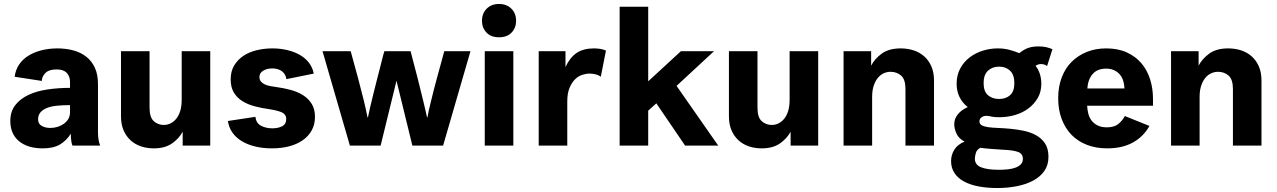

<svg xmlns="http://www.w3.org/2000/svg" viewBox="-20 -734 6440 968"><path d="M346 0Q342 -5 339.5 -22.5Q337 -40 337 -60Q316 -26 283 -6Q250 14 196 14Q119 14 75.5 -22.5Q32 -59 32 -124Q32 -172 57 -204Q82 -236 123.5 -255.5Q165 -275 219.5 -283Q274 -291 333 -291V-322Q333 -349 316.5 -366.5Q300 -384 265 -384Q227 -384 209 -366Q191 -348 191 -326L54 -347Q58 -381 76 -408Q94 -435 123 -453Q152 -471 189.5 -480.5Q227 -490 269 -490Q312 -490 349.5 -480Q387 -470 415 -448Q443 -426 458.5 -392Q474 -358 474 -310V-67Q474 -46 477 -29Q480 -12 485 0ZM234 -89Q253 -89 270.5 -94.5Q288 -100 302 -110Q316 -120 324.5 -134.5Q333 -149 333 -168V-204Q297 -204 267 -201Q237 -198 216 -189.5Q195 -181 183.5 -167Q172 -153 172 -132Q172 -110 190 -99.5Q208 -89 234 -89Z M1040 0H901V-70Q883 -36 847.5 -11Q812 14 755 14Q721 14 691 4Q661 -6 638.5 -26.5Q616 -47 603 -77Q590 -107 590 -148V-476H734V-191Q734 -142 755.5 -123Q777 -104 806 -104Q823 -104 839 -111.5Q855 -119 868 -134.5Q881 -150 888.5 -174Q896 -198 896 -231V-476H1040Z M1288 -346Q1288 -332 1295.5 -323Q1303 -314 1315 -308.5Q1327 -303 1342.5 -300Q1358 -297 1374 -295Q1411 -290 1446 -280.5Q1481 -271 1508 -254Q1535 -237 1551.5 -210.5Q1568 -184 1568 -145Q1568 -107 1552 -77.5Q1536 -48 1507 -27.5Q1478 -7 1438.5 3.5Q1399 14 1351 14Q1307 14 1268.5 5Q1230 -4 1200.5 -21.5Q1171 -39 1152.5 -64.5Q1134 -90 1129 -124L1268 -145Q1271 -113 1296 -100Q1321 -87 1353 -87Q1382 -87 1402.5 -97.5Q1423 -108 1423 -134Q1423 -156 1404 -166Q1385 -176 1335 -184Q1299 -189 1264.5 -198Q1230 -207 1203 -223.5Q1176 -240 1159.5 -266.5Q1143 -293 1143 -334Q1143 -375 1161 -404.5Q1179 -434 1208 -453Q1237 -472 1275 -481Q1313 -490 1353 -490Q1393 -490 1428.5 -481.5Q1464 -473 1492 -457Q1520 -441 1538 -417Q1556 -393 1562 -363L1424 -335Q1420 -361 1401 -375Q1382 -389 1353 -389Q1326 -389 1307 -377.5Q1288 -366 1288 -346Z M2050 -476Q2070 -400 2087 -334Q2094 -306 2101 -277Q2108 -248 2114.5 -222.5Q2121 -197 2125.5 -176Q2130 -155 2133 -142H2135Q2137 -156 2142 -178Q2147 -200 2153.5 -226Q2160 -252 2167 -280.5Q2174 -309 2182 -337Q2200 -402 2220 -476H2352L2214 0H2059L1979 -327L1899 0H1744L1606 -476H1748Q1768 -402 1786 -337Q1793 -309 1800.5 -280.5Q1808 -252 1814.5 -226Q1821 -200 1825.5 -178Q1830 -156 1833 -142H1835Q1838 -159 1845.5 -190.5Q1853 -222 1862 -259Q1871 -296 1881 -334.5Q1891 -373 1899 -404.5Q1907 -436 1912 -456L1918 -476Z M2410 -629Q2410 -667 2434 -690.5Q2458 -714 2496 -714Q2534 -714 2558 -690.5Q2582 -667 2582 -629Q2582 -594 2559.5 -570Q2537 -546 2496 -546Q2455 -546 2432.5 -570Q2410 -594 2410 -629ZM2424 -476H2568V0H2424Z M3009 -347Q2997 -356 2981.5 -359.5Q2966 -363 2952 -363Q2935 -363 2915 -356.5Q2895 -350 2878.5 -333.5Q2862 -317 2851 -290Q2840 -263 2840 -222V0H2696V-476H2831V-396Q2853 -444 2887 -467Q2921 -490 2974 -490Q2988 -490 3003.5 -488Q3019 -486 3035 -479Z M3289 -213 3248 -176V0H3104V-700H3248V-324L3413 -476H3580L3391 -301L3601 0H3434Z M4105 0H3966V-70Q3948 -36 3912.5 -11Q3877 14 3820 14Q3786 14 3756 4Q3726 -6 3703.5 -26.5Q3681 -47 3668 -77Q3655 -107 3655 -148V-476H3799V-191Q3799 -142 3820.5 -123Q3842 -104 3871 -104Q3888 -104 3904 -111.5Q3920 -119 3933 -134.5Q3946 -150 3953.5 -174Q3961 -198 3961 -231V-476H4105Z M4233 -476H4372V-403Q4390 -438 4426 -464Q4462 -490 4521 -490Q4556 -490 4586.5 -480Q4617 -470 4640 -449.5Q4663 -429 4676 -398.5Q4689 -368 4689 -328V0H4545V-285Q4545 -334 4523 -353Q4501 -372 4470 -372Q4452 -372 4435.5 -364.5Q4419 -357 4406 -341.5Q4393 -326 4385 -302Q4377 -278 4377 -245V0H4233Z M5259 -401Q5246 -411 5229 -411Q5220 -411 5213 -408.5Q5206 -406 5201 -402Q5215 -385 5222.5 -361.5Q5230 -338 5230 -312Q5230 -271 5212 -240Q5194 -209 5164.5 -187Q5135 -165 5097 -154Q5059 -143 5018 -143Q4990 -143 4977 -146.5Q4964 -150 4953 -150Q4939 -150 4928.5 -142.5Q4918 -135 4918 -122Q4918 -109 4929.5 -102.5Q4941 -96 4961.5 -93Q4982 -90 5010 -89Q5038 -88 5071 -85Q5105 -82 5139.5 -75Q5174 -68 5202 -53Q5230 -38 5248 -12Q5266 14 5266 57Q5266 98 5245.5 127.5Q5225 157 5190 176Q5155 195 5108 204.5Q5061 214 5008 214Q4957 214 4914.5 206Q4872 198 4841 181.5Q4810 165 4792.5 139Q4775 113 4775 78Q4775 47 4791.5 20.5Q4808 -6 4843 -20Q4814 -35 4802.5 -60Q4791 -85 4791 -108Q4791 -135 4809 -157.5Q4827 -180 4859 -194Q4803 -239 4803 -312Q4803 -355 4821 -388.5Q4839 -422 4868.5 -444.5Q4898 -467 4935 -478.5Q4972 -490 5010 -490Q5043 -490 5070 -482.5Q5097 -475 5119 -466Q5141 -484 5163 -492Q5185 -500 5216 -500Q5239 -500 5255.5 -496Q5272 -492 5286 -486ZM4961 -377.5Q4939 -357 4939 -315Q4939 -273 4961 -254Q4983 -235 5017 -235Q5051 -235 5072.5 -254Q5094 -273 5094 -315Q5094 -357 5072.5 -377.5Q5051 -398 5017 -398Q4983 -398 4961 -377.5ZM5038 21Q5005 19 4973 16.5Q4941 14 4923 11Q4905 20 4900 37Q4895 54 4895 66Q4895 97 4926.5 109.5Q4958 122 5015 122Q5041 122 5063 119.5Q5085 117 5101.5 110.5Q5118 104 5127.5 93.5Q5137 83 5137 67Q5137 41 5112.5 32Q5088 23 5038 21Z M5775 -99Q5746 -46 5692.5 -16Q5639 14 5562 14Q5506 14 5460.5 -3.5Q5415 -21 5383 -53.5Q5351 -86 5333 -133Q5315 -180 5315 -239Q5315 -297 5333 -344Q5351 -391 5383.5 -423Q5416 -455 5460 -472.5Q5504 -490 5557 -490Q5617 -490 5661.5 -469.5Q5706 -449 5735 -414.5Q5764 -380 5778.5 -334Q5793 -288 5793 -236V-201H5461Q5462 -180 5467 -160.5Q5472 -141 5483.5 -126Q5495 -111 5514 -101.5Q5533 -92 5560 -92Q5598 -92 5619 -109.5Q5640 -127 5651 -149ZM5557 -388Q5512 -388 5488.5 -360.5Q5465 -333 5462 -288H5649Q5647 -338 5621.5 -363Q5596 -388 5557 -388Z M5884 -476H6023V-403Q6041 -438 6077 -464Q6113 -490 6172 -490Q6207 -490 6237.5 -480Q6268 -470 6291 -449.5Q6314 -429 6327 -398.5Q6340 -368 6340 -328V0H6196V-285Q6196 -334 6174 -353Q6152 -372 6121 -372Q6103 -372 6086.5 -364.5Q6070 -357 6057 -341.5Q6044 -326 6036 -302Q6028 -278 6028 -245V0H5884Z"/></svg>

Font: Post Grotesk Bold
Style: Bold
Weight: 700
Version: Version 1.0